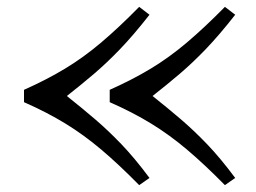

<svg xmlns="http://www.w3.org/2000/svg" viewBox="-20 -540 746 560"><path d="M636 0Q576 -61 525 -104Q474 -147 421 -179.5Q368 -212 300 -242V-278Q367 -308 420 -340Q473 -372 524.5 -415.5Q576 -459 636 -520L666 -497Q619 -437 580 -396.5Q541 -356 504 -324.5Q467 -293 425 -260Q469 -225 507 -192.5Q545 -160 583.5 -120Q622 -80 666 -21ZM386 0Q326 -61 275 -104Q224 -147 171 -179.5Q118 -212 50 -242V-278Q117 -308 170 -340Q223 -372 274.5 -415.5Q326 -459 386 -520L416 -497Q369 -437 330 -396.5Q291 -356 254 -324.5Q217 -293 175 -260Q219 -225 257 -192.5Q295 -160 333.5 -120Q372 -80 416 -21Z"/></svg>

Font: Hedvig Letters Serif 12pt
Style: Regular
Weight: 400
Designer: Alexander Örn & Tor Weibull
Foundry: Kanon Foundry
Version: Version 1.000; ttfautohint (v1.8.4.7-5d5b)